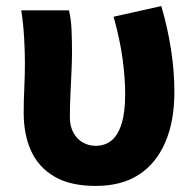

<svg xmlns="http://www.w3.org/2000/svg" viewBox="-20 -598 643 632"><path d="M295 14Q212 14 159.5 -16.5Q107 -47 82.5 -101Q58 -155 58 -226Q58 -268 60 -309.5Q62 -351 62 -392Q62 -426 59.5 -472Q57 -518 50 -564H207Q214 -535 215.5 -500Q217 -465 217 -425Q217 -402 215.5 -366Q214 -330 212 -290Q210 -250 210 -212Q210 -182 222 -160.5Q234 -139 253.5 -128.5Q273 -118 295 -118Q326 -118 347.5 -136Q369 -154 380.5 -191.5Q392 -229 392 -288Q392 -342 383.5 -404.5Q375 -467 354 -543L511 -578Q531 -510 542.5 -438Q554 -366 554 -295Q554 -199 524 -129.5Q494 -60 437 -23Q380 14 295 14Z"/></svg>

Font: Noto Sans TC ExtraBold
Style: Regular
Weight: 800
Designer: Ryoko NISHIZUKA  (kana, bopomofo & ideographs); Paul D. Hunt (Latin, Greek & Cyrillic); Sandoll Communications , Soo-you
Foundry: Adobe
Version: Version 2.004-H2;hotconv 1.0.118;makeotfexe 2.5.65603